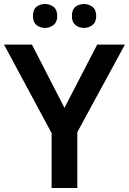

<svg xmlns="http://www.w3.org/2000/svg" viewBox="-20 -936 642 956"><path d="M301 -399 464 -714H602L365 -278V0H237V-273L0 -714H139ZM144 -856Q144 -888 161.5 -902Q179 -916 204 -916Q228 -916 246.5 -902Q265 -888 265 -856Q265 -826 246.5 -811.5Q228 -797 204 -797Q179 -797 161.5 -811.5Q144 -826 144 -856ZM338 -856Q338 -888 355.5 -902Q373 -916 398 -916Q422 -916 440.5 -902Q459 -888 459 -856Q459 -826 440.5 -811.5Q422 -797 398 -797Q373 -797 355.5 -811.5Q338 -826 338 -856Z"/></svg>

Font: Noto Sans Thai SemiBold
Style: Regular
Weight: 600
Version: Version 2.001